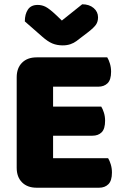

<svg xmlns="http://www.w3.org/2000/svg" viewBox="-20 -874 581 897"><path d="M58 -513Q58 -556 83 -581Q108 -606 151 -606H481Q488 -595 493.5 -577Q499 -559 499 -539Q499 -501 482.5 -485Q466 -469 439 -469H228V-376H453Q460 -365 465.5 -347.5Q471 -330 471 -310Q471 -272 455 -256Q439 -240 412 -240H228V-135H485Q492 -124 497.5 -106Q503 -88 503 -68Q503 -30 486.5 -13.5Q470 3 443 3H151Q108 3 83 -22Q58 -47 58 -90ZM269 -778 364 -854Q397 -854 417.5 -836.5Q438 -819 438 -793Q438 -773 428.5 -759Q419 -745 392 -724L337 -682Q325 -673 309 -667.5Q293 -662 273 -662Q246 -662 224.5 -671Q203 -680 177 -703L96 -774Q96 -808 110.5 -829.5Q125 -851 156 -851Q176 -851 193.5 -842Q211 -833 243 -803Z"/></svg>

Font: Baloo Da
Style: Regular
Weight: 400
Designer: Noopur Datye and Ek Type
Foundry: Ek Type
Version: Version 1.443;PS 1.000;hotconv 16.6.51;makeotf.lib2.5.65220;